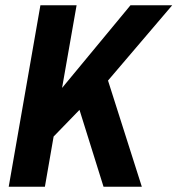

<svg xmlns="http://www.w3.org/2000/svg" viewBox="-20 -707 672 727"><path d="M13 0 133 -687H270L215 -374L474 -687H632L389 -402L517 0H372L281 -291L183 -190L150 0Z"/></svg>

Font: Archivo Condensed
Style: Bold Italic
Weight: 700
Width: 3
Italic angle: -10°
Designer: Hector Gatti
Foundry: Omnibus-Type
Version: Version 2.001